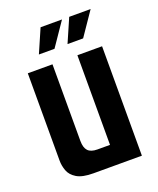

<svg xmlns="http://www.w3.org/2000/svg" viewBox="-121 -701 636 775"><g transform="rotate(-20 197.0 -313.5)"><path d="M146 0Q99 0 75 -14.5Q51 -29 43 -51Q35 -73 35 -95V-470H141V-141Q141 -112 153.5 -98.5Q166 -85 194 -85H248V-470H354V0ZM103 -526 147 -627H239L170 -526ZM226 -526 270 -627H362L293 -526Z"/></g></svg>

Font: Smooch Sans
Style: Bold
Weight: 700
Designer: Robert E. Leuschke
Foundry: Robert E. Leuschke
Version: Version 1.010